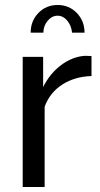

<svg xmlns="http://www.w3.org/2000/svg" viewBox="-20 -750 403 770"><path d="M154 -619H103Q103 -666 134 -698Q165 -730 211 -730Q257 -730 288 -698Q319 -666 319 -619H269Q266 -648 249.5 -667.5Q233 -687 211 -687Q188 -687 171 -666.5Q154 -646 154 -619ZM347 -445Q280 -443 230 -411Q180 -379 159 -322V0H71V-522H153V-401Q180 -455 224.5 -488.5Q269 -522 318 -526Q340 -526 347 -525Z"/></svg>

Font: Raleway-v4020 Medium
Style: Regular
Weight: 500
Designer: Matt McInerney, Pablo Impallari, Rodrigo Fuenzalida
Foundry: Matt McInerney, Pablo Impallari, Rodrigo Fuenzalida
Version: Version 4.020;PS 004.020;hotconv 1.0.88;makeotf.lib2.5.64775